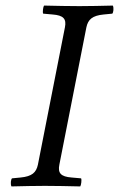

<svg xmlns="http://www.w3.org/2000/svg" viewBox="-20 -667 427 689"><path d="M213 -569 116 -76C110 -48 95 -34 54 -30L23 -27C19 -23 17 -7 21 2C66 1 102 0 141 0C179 0 224 1 268 2C271 -2 274 -22 271 -27L237 -30C198 -33 187 -46 193 -76L290 -569C296 -597 311 -611 352 -615L383 -618C387 -622 389 -638 385 -647C340 -646 304 -645 265 -645C227 -645 182 -646 138 -647C135 -643 132 -623 135 -618L169 -615C208 -612 219 -599 213 -569Z"/></svg>

Font: Libertinus Serif
Style: Italic
Weight: 400
Italic angle: -12°
Designer: Philipp H. Poll, Khaled Hosny
Foundry: Caleb Maclennan
Version: Version 7.050;RELEASE